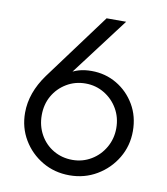

<svg xmlns="http://www.w3.org/2000/svg" viewBox="-79 -755 724 832"><g transform="rotate(10 282.5 -339.0)"><path d="M282 10Q216 10 162.5 -21.5Q109 -53 77.5 -106Q46 -159 46 -224Q46 -312 107 -396L323 -688H409L195 -405L169 -395Q183 -413 201.5 -425.5Q220 -438 244 -445Q268 -452 299 -452Q360 -452 410 -422.5Q460 -393 490 -342Q520 -291 520 -226Q520 -161 488 -107.5Q456 -54 402 -22Q348 10 282 10ZM283 -58Q328 -58 365.5 -80.5Q403 -103 425 -141.5Q447 -180 447 -226Q447 -273 425 -311Q403 -349 365.5 -371.5Q328 -394 283 -394Q237 -394 199.5 -371.5Q162 -349 140.5 -311.5Q119 -274 119 -226Q119 -179 140.5 -140.5Q162 -102 199.5 -80Q237 -58 283 -58Z"/></g></svg>

Font: Outfit-Light
Style: Regular
Weight: 300
Designer: Rodrigo Fuenzalida
Foundry: fragTYPE
Version: Version 1.000